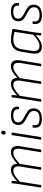

<svg xmlns="http://www.w3.org/2000/svg" viewBox="1192 -1883 702 3126"><g transform="rotate(-90 1543.0 -320.0)"><path d="M58 0Q51 0 52 -6L109 -367Q114 -394 117.5 -423Q121 -452 121 -476Q121 -482 127 -482H156Q161 -482 161 -477Q161 -456 159 -435Q157 -414 153 -391Q207 -442 251 -467.5Q295 -493 342 -493Q390 -493 414 -466.5Q438 -440 439 -389Q494 -440 539 -466.5Q584 -493 631 -493Q689 -493 712.5 -454.5Q736 -416 725 -343L670 -6Q669 0 663 0H634Q627 0 628 -6L682 -338Q690 -394 674.5 -424Q659 -454 616 -454Q578 -454 534.5 -427Q491 -400 437 -349L383 -6Q381 0 375 0H346Q339 0 341 -6L394 -338Q402 -394 386 -424Q370 -454 326 -454Q289 -454 246 -427Q203 -400 148 -349L94 -6Q93 0 87 0Z M837 0Q830 0 832 -7L906 -476Q908 -482 914 -482H942Q950 -482 949 -476L874 -7Q872 0 866 0ZM943 -580Q927 -580 920 -588.5Q913 -597 915 -611L916 -620Q918 -635 926.5 -643Q935 -651 950 -651Q966 -651 973 -642.5Q980 -634 978 -620L977 -611Q976 -596 967.5 -588Q959 -580 943 -580Z M1169 11Q1086 11 1052 -24Q1018 -59 1029 -134Q1030 -141 1036 -141H1066Q1070 -141 1070 -133Q1062 -76 1086 -51.5Q1110 -27 1174 -27Q1300 -27 1300 -120Q1300 -149 1285.5 -169.5Q1271 -190 1238 -209L1144 -261Q1106 -283 1088.5 -309Q1071 -335 1071 -371Q1071 -431 1112 -462Q1153 -493 1229 -493Q1304 -493 1340.5 -461.5Q1377 -430 1368 -368Q1368 -362 1362 -362H1332Q1326 -362 1327 -368Q1336 -455 1226 -455Q1114 -455 1114 -374Q1114 -348 1127 -330Q1140 -312 1172 -293L1266 -240Q1307 -217 1324.5 -190.5Q1342 -164 1342 -126Q1342 -59 1298 -24Q1254 11 1169 11Z M1456 0Q1449 0 1450 -6L1507 -367Q1512 -394 1515.5 -423Q1519 -452 1519 -476Q1519 -482 1525 -482H1554Q1559 -482 1559 -477Q1559 -456 1557 -435Q1555 -414 1551 -391Q1605 -442 1649 -467.5Q1693 -493 1740 -493Q1788 -493 1812 -466.5Q1836 -440 1837 -389Q1892 -440 1937 -466.5Q1982 -493 2029 -493Q2087 -493 2110.5 -454.5Q2134 -416 2123 -343L2068 -6Q2067 0 2061 0H2032Q2025 0 2026 -6L2080 -338Q2088 -394 2072.5 -424Q2057 -454 2014 -454Q1976 -454 1932.5 -427Q1889 -400 1835 -349L1781 -6Q1779 0 1773 0H1744Q1737 0 1739 -6L1792 -338Q1800 -394 1784 -424Q1768 -454 1724 -454Q1687 -454 1644 -427Q1601 -400 1546 -349L1492 -6Q1491 0 1485 0Z M2343 11Q2276 11 2250 -33Q2224 -77 2237 -159L2264 -325Q2278 -416 2329 -454.5Q2380 -493 2462 -493Q2507 -493 2547.5 -484Q2588 -475 2636 -467L2580 -115Q2574 -79 2571.5 -54Q2569 -29 2568 -5Q2568 0 2561 0H2534Q2528 0 2528 -5Q2529 -26 2531 -47.5Q2533 -69 2536 -90Q2484 -40 2437 -14.5Q2390 11 2343 11ZM2358 -28Q2399 -28 2442 -53Q2485 -78 2541 -130L2588 -435Q2556 -443 2523 -448.5Q2490 -454 2462 -454Q2398 -454 2357.5 -423.5Q2317 -393 2305 -321L2279 -159Q2270 -94 2287.5 -61Q2305 -28 2358 -28Z M2857 11Q2774 11 2740 -24Q2706 -59 2717 -134Q2718 -141 2724 -141H2754Q2758 -141 2758 -133Q2750 -76 2774 -51.5Q2798 -27 2862 -27Q2988 -27 2988 -120Q2988 -149 2973.5 -169.5Q2959 -190 2926 -209L2832 -261Q2794 -283 2776.5 -309Q2759 -335 2759 -371Q2759 -431 2800 -462Q2841 -493 2917 -493Q2992 -493 3028.5 -461.5Q3065 -430 3056 -368Q3056 -362 3050 -362H3020Q3014 -362 3015 -368Q3024 -455 2914 -455Q2802 -455 2802 -374Q2802 -348 2815 -330Q2828 -312 2860 -293L2954 -240Q2995 -217 3012.5 -190.5Q3030 -164 3030 -126Q3030 -59 2986 -24Q2942 11 2857 11Z"/></g></svg>

Font: Sofia Sans Semi Condensed ExtraLight
Style: Italic
Weight: 250
Italic angle: -9°
Version: Version 4.100